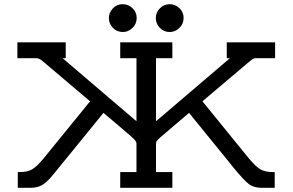

<svg xmlns="http://www.w3.org/2000/svg" viewBox="-20 -897 1398 917"><path d="M63 -619.1V-694.8H293.9V-619.1H278.8L631.8 -317.9V-619.1H554.2V-694.8H803.2V-619.1H725.1V-317.9L1078.1 -619.1H1063V-694.8H1293.9V-619.1H1204.1Q1194.3 -619.1 1188.7 -616Q1183.1 -612.8 1163.1 -596.2L946.8 -413.1L1168.9 -140.1Q1204.1 -98.1 1226.6 -86.7Q1249 -75.2 1282.2 -75.2H1292V0H1230Q1190.9 0 1166.5 -19.5Q1142.1 -39.1 1092.8 -99.1Q1083 -112.3 1077.1 -119.1L882.8 -357.9L743.2 -238.8Q730 -226.6 727.5 -221.7Q725.1 -216.8 725.1 -204.1V-75.2H803.2V0H554.2V-75.2H631.8V-210.9Q631.8 -220.7 620.8 -231.9Q609.9 -243.2 553.2 -291Q507.3 -330.1 474.1 -357.9L230 -58.1Q200.2 -22.9 178 -11.5Q155.8 0 127 0H64.9V-75.2H75.2Q109.4 -75.2 131.6 -87.2Q153.8 -99.1 188 -140.1L410.2 -413.1L180.2 -607.9Q166 -619.1 152.8 -619.1ZM500 -811Q500 -836.9 519 -856.9Q538.1 -877 565.9 -877Q592.8 -877 612.8 -857.9Q632.8 -838.9 632.8 -811Q632.8 -783.2 612.8 -763.7Q592.8 -744.1 566.9 -744.1Q538.1 -744.1 519 -764.2Q500 -784.2 500 -811ZM724.1 -811Q724.1 -836.9 743.2 -856.9Q762.2 -877 790 -877Q816.9 -877 836.9 -857.9Q856.9 -838.9 856.9 -811Q856.9 -783.2 836.9 -763.7Q816.9 -744.1 791 -744.1Q762.2 -744.1 743.2 -764.2Q724.1 -784.2 724.1 -811Z"/></svg>

Font: CMU Concrete
Style: Bold
Weight: 700
Version: Version 0.7.0